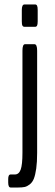

<svg xmlns="http://www.w3.org/2000/svg" viewBox="-20 -691 248 868"><path d="M90.8 -569.8Q84.5 -569.8 81.5 -575Q78.6 -580.1 78.6 -594.7V-645.5Q78.6 -670.9 90.8 -670.9H138.7Q144.5 -670.9 147.5 -665.5Q150.4 -660.2 150.4 -645.5V-594.7Q150.4 -580.1 147.5 -575Q144.5 -569.8 138.7 -569.8ZM28.3 156.7Q17.1 156.7 17.1 133.8V118.2Q17.1 97.7 28.3 97.7H47.4Q65.4 97.7 73.5 75.7Q81.5 53.7 81.5 -0.5V-461.9Q81.5 -491.2 93.3 -491.2H135.7Q147.9 -491.2 147.9 -461.9V0Q147.9 42 143.8 71Q139.6 100.1 133.1 116.7Q126.5 133.3 114.5 142.6Q102.5 151.9 91.3 154.3Q80.1 156.7 62.5 156.7Z"/></svg>

Font: BenchNine
Style: Regular
Weight: 400
Designer: Vernon Adams
Foundry: Vernon Adams
Version: Version 1 ; ttfautohint (v0.92.18-e454-dirty) -l 8 -r 50 -G 